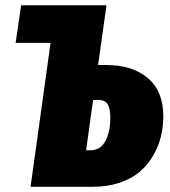

<svg xmlns="http://www.w3.org/2000/svg" viewBox="-20 -716 651 736"><path d="M386.2 -466.8Q487.8 -466.8 546.9 -416.5Q606 -366.2 606 -270Q606 -230 596.7 -192.1Q587.4 -154.3 566.7 -118.9Q545.9 -83.5 515.4 -57.4Q484.9 -31.2 438.7 -15.6Q392.6 0 335.9 0H97.2L173.8 -551.8H40L61 -695.8H388.2L356 -466.8ZM327.1 -140.1Q365.2 -140.1 384 -175.5Q402.8 -210.9 402.8 -264.2Q402.8 -300.3 392.6 -316.7Q382.3 -333 356.9 -333H336.9L310.1 -140.1Z"/></svg>

Font: Fira Sans Compressed Heavy
Style: Italic
Weight: 900
Width: 3
Italic angle: -8°
Designer: Carrois Corporate & Edenspiekermann AG
Foundry: Carrois Corporate GbR & Edenspiekermann AG
Version: Version 4.203;PS 004.203;hotconv 1.0.88;makeotf.lib2.5.64775